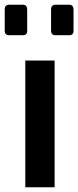

<svg xmlns="http://www.w3.org/2000/svg" viewBox="-44 -792 331 812"><path d="M63 0V-536H187V0ZM191 -643Q172 -643 172 -662V-752Q172 -772 191 -772H249Q258 -772 262.5 -766.5Q267 -761 267 -752V-662Q267 -643 249 -643ZM-5 -643Q-24 -643 -24 -662V-752Q-24 -772 -5 -772H53Q62 -772 66.5 -766.5Q71 -761 71 -752V-662Q71 -643 53 -643Z"/></svg>

Font: Exo Thin SemiBold
Style: Regular
Weight: 600
Version: Version 2.000